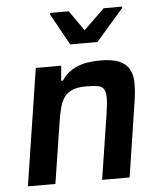

<svg xmlns="http://www.w3.org/2000/svg" viewBox="-53 -789 700 835"><g transform="rotate(-5 297.0 -371.5)"><path d="M35 0ZM359 0 401 -270Q409 -319 410 -347Q411 -375 403.5 -389.5Q396 -404 377 -407.5Q358 -411 325 -411Q290 -411 267.5 -402.5Q245 -394 231 -376Q217 -358 209.5 -330Q202 -302 196 -263L155 0H35L114 -510H225L219 -445H227Q251 -482 292 -500Q333 -518 396 -518Q449 -518 479 -505Q509 -492 522.5 -467Q536 -442 536 -405Q536 -368 528 -319L479 0ZM196 -599ZM272 -599 196 -736 198 -743H278L340 -655L431 -743H512L510 -736L391 -599Z"/></g></svg>

Font: Azeri Sans SemiBold
Style: Italic
Weight: 600
Designer: Hector Gatti & Omnibus-Type (original fonts) / Cristiano Sobral (main changes and remastering)
Foundry: Omnibus-Type
Version: Version 0.07;August 21, 2020;FontCreator 13.0.0.2681 64-bit;